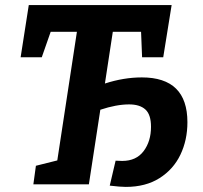

<svg xmlns="http://www.w3.org/2000/svg" viewBox="-20 -724 797 754"><path d="M716 -244Q716 -174 688.5 -116.5Q661 -59 606.5 -24.5Q552 10 474 10Q453 10 411 5L434 -93L460 -92Q515 -92 544 -130.5Q573 -169 573 -226Q573 -274 551 -294Q529 -314 487 -314Q437 -314 374 -293L329 0H111L121 -73L205 -94L282 -599H179L144 -499H61L93 -704H654L621 -499H538L534 -599H423L392 -396Q466 -420 537 -420Q716 -420 716 -244Z"/></svg>

Font: Bitter Pro
Style: Bold Italic
Weight: 700
Italic angle: -9°
Designer: Sol Matas, and Bitter project Authors
Foundry: Sol Matas
Version: Version 1.010